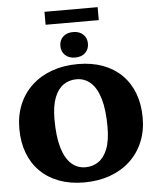

<svg xmlns="http://www.w3.org/2000/svg" viewBox="-65 -1073 937 1144"><g transform="rotate(-5 403.5 -501.0)"><path d="M415.5 -691Q497.5 -691 563.5 -666.8Q629.5 -642.5 676.2 -596.5Q723 -550.5 747.8 -485.2Q772.5 -420 772.5 -339Q772.5 -259 745 -193.8Q717.5 -128.5 667 -81.8Q616.5 -35 546.5 -10Q476.5 15 391.5 15Q309.5 15 243.5 -9.5Q177.5 -34 130.8 -80Q84 -126 59.2 -191Q34.5 -256 34.5 -337Q34.5 -417.5 62 -482.8Q89.5 -548 140 -594.5Q190.5 -641 260.2 -666Q330 -691 415.5 -691ZM407.5 -74.5Q451.5 -74.5 485.5 -97.8Q519.5 -121 539.2 -171.2Q559 -221.5 559 -302.5Q559 -404.5 539.5 -470.8Q520 -537 484 -569.2Q448 -601.5 399 -601.5Q356 -601.5 321.8 -578.5Q287.5 -555.5 267.8 -505.5Q248 -455.5 248 -374Q248 -272 267.5 -205.8Q287 -139.5 323 -107Q359 -74.5 407.5 -74.5ZM403.5 -731Q365.5 -731 343.2 -752.5Q321 -774 321 -807Q321 -841 343.2 -862.2Q365.5 -883.5 403.5 -883.5Q441.5 -883.5 463.8 -862.2Q486 -841 486 -807Q486 -774 463.8 -752.5Q441.5 -731 403.5 -731ZM244.5 -941V-1018.5H562.5V-941Z"/></g></svg>

Font: Newsreader 16pt 16pt ExtraBold
Style: Regular
Weight: 800
Version: Version 1.003